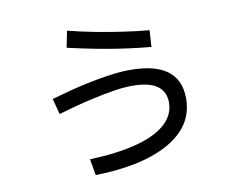

<svg xmlns="http://www.w3.org/2000/svg" viewBox="-71 -719 1021 813"><g transform="rotate(-10 440.0 -312.5)"><path d="M265.6 -71.1Q386.7 -75.6 469.4 -97.8Q552.2 -120 594.4 -158.9Q636.7 -197.8 636.7 -250Q636.7 -297.8 601.7 -322.2Q566.7 -346.7 495.6 -346.7Q460 -346.7 417.2 -340Q374.4 -333.3 315 -320Q255.6 -306.7 172.2 -282.2L154.4 -350Q243.3 -375.6 305.6 -388.9Q367.8 -402.2 413.9 -408.3Q460 -414.4 497.8 -414.4Q604.4 -414.4 657.8 -374.4Q711.1 -334.4 711.1 -254.4Q711.1 -176.7 660.6 -121.7Q610 -66.7 513.9 -35.6Q417.8 -4.4 277.8 -1.1ZM604.4 -494.4Q554.4 -498.9 493.9 -507.2Q433.3 -515.6 370.6 -527.8Q307.8 -540 250 -553.3L264.4 -624.4Q315.6 -611.1 376.1 -599.4Q436.7 -587.8 497.2 -578.9Q557.8 -570 608.9 -565.6Z"/></g></svg>

Font: Paperlogy 4 Regular
Style: Regular
Weight: 400
Designer: redesigned by Lee Juim, glyphs from Gmarket Sans & Montserrat
Foundry: PT&
Version: Version 1.001